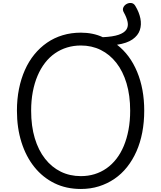

<svg xmlns="http://www.w3.org/2000/svg" viewBox="-20 -1231 1067 1270"><path d="M515 19Q418 19 340.5 -19Q263 -57 207.5 -126Q152 -195 122 -290Q92 -385 92 -499Q92 -575 105.5 -642.5Q119 -710 144.5 -767.5Q170 -825 207 -870.5Q244 -916 291 -948.5Q338 -981 394.5 -998Q451 -1015 515 -1015Q555 -1015 591.5 -1007.5Q628 -1000 660 -985Q727 -988 764.5 -1001Q802 -1014 816 -1035.5Q830 -1057 824 -1086Q818 -1115 799 -1149Q789 -1166 795.5 -1181Q802 -1196 817 -1204.5Q832 -1213 848.5 -1211Q865 -1209 875 -1192Q900 -1151 908.5 -1109.5Q917 -1068 905 -1032Q893 -996 856.5 -970.5Q820 -945 754 -935Q840 -869 887 -756Q934 -643 934 -499Q934 -423 921 -355Q908 -287 882.5 -229.5Q857 -172 820.5 -126Q784 -80 737 -48Q690 -16 634.5 1.5Q579 19 515 19ZM515 -66Q563 -66 605.5 -79Q648 -92 684.5 -117.5Q721 -143 750 -180.5Q779 -218 799 -266Q819 -314 830 -372.5Q841 -431 841 -499Q841 -600 817 -680Q793 -760 749.5 -815.5Q706 -871 646.5 -900.5Q587 -930 515 -930Q467 -930 424 -917Q381 -904 344 -878.5Q307 -853 278 -815.5Q249 -778 228.5 -730Q208 -682 197 -624Q186 -566 186 -499Q186 -397 210 -317Q234 -237 278 -181Q322 -125 382 -95.5Q442 -66 515 -66Z"/></svg>

Font: Playwrite ES Deco
Style: Regular
Weight: 400
Designer: Veronika Burian, José Scaglione
Foundry: TypeTogether
Version: Version 1.002